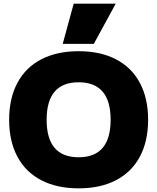

<svg xmlns="http://www.w3.org/2000/svg" viewBox="-20 -1020 860 1050"><path d="M30 -365Q30 -482 75 -566.5Q120 -651 205.5 -695.5Q291 -740 410 -740Q529 -740 614.5 -695.5Q700 -651 745 -566.5Q790 -482 790 -365Q790 -248 745 -163.5Q700 -79 614.5 -34.5Q529 10 410 10Q291 10 205.5 -34.5Q120 -79 75 -163.5Q30 -248 30 -365ZM410 -160Q585 -160 585 -365Q585 -570 410 -570Q235 -570 235 -365Q235 -160 410 -160ZM323 -780 383 -1000H613L493 -780Z"/></svg>

Font: Enso Black
Style: Regular
Weight: 900
Designer: Coji Morishita
Foundry: UNDERFOREST DESIGN
Version: Version 1.000